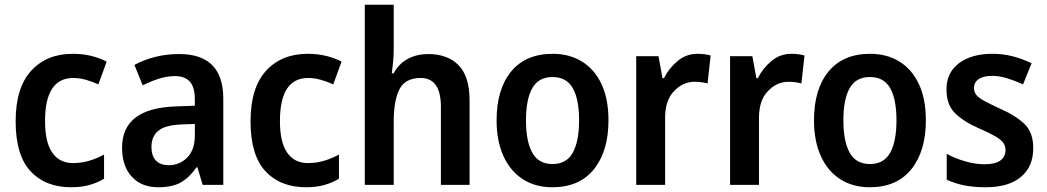

<svg xmlns="http://www.w3.org/2000/svg" viewBox="-20 -780 4417 810"><path d="M280 10Q172 10 109 -57.5Q46 -125 46 -268Q46 -410 111.5 -481.5Q177 -553 287 -553Q329 -553 365.5 -544Q402 -535 430 -520L395 -424Q369 -436 342 -443.5Q315 -451 289 -451Q170 -451 170 -269Q170 -180 200.5 -136Q231 -92 288 -92Q324 -92 357 -102Q390 -112 419 -128V-26Q391 -9 357 0.5Q323 10 280 10Z M736 -552Q922 -552 922 -364V0H835L813 -74H809Q779 -31 743 -10.5Q707 10 647 10Q577 10 536 -34.5Q495 -79 495 -157Q495 -323 720 -331L802 -334V-359Q802 -413 780.5 -436Q759 -459 718 -459Q685 -459 650.5 -448Q616 -437 582 -420L547 -506Q585 -527 633 -539.5Q681 -552 736 -552ZM745 -255Q676 -252 647.5 -228Q619 -204 619 -161Q619 -121 638.5 -102Q658 -83 691 -83Q738 -83 770 -115.5Q802 -148 802 -209V-257Z M1271 10Q1163 10 1100 -57.5Q1037 -125 1037 -268Q1037 -410 1102.5 -481.5Q1168 -553 1278 -553Q1320 -553 1356.5 -544Q1393 -535 1421 -520L1386 -424Q1360 -436 1333 -443.5Q1306 -451 1280 -451Q1161 -451 1161 -269Q1161 -180 1191.5 -136Q1222 -92 1279 -92Q1315 -92 1348 -102Q1381 -112 1410 -128V-26Q1382 -9 1348 0.5Q1314 10 1271 10Z M1641 -578Q1641 -546 1638.5 -519Q1636 -492 1633 -471H1641Q1663 -512 1701 -532Q1739 -552 1786 -552Q1869 -552 1915 -504.5Q1961 -457 1961 -357V0H1840V-329Q1840 -451 1755 -451Q1690 -451 1665.5 -404Q1641 -357 1641 -266V0H1519V-760H1641Z M2547 -272Q2547 -143 2486 -66.5Q2425 10 2310 10Q2238 10 2185 -24.5Q2132 -59 2103.5 -122.5Q2075 -186 2075 -272Q2075 -404 2136.5 -478.5Q2198 -553 2312 -553Q2382 -553 2435 -520.5Q2488 -488 2517.5 -425.5Q2547 -363 2547 -272ZM2199 -272Q2199 -184 2225.5 -136Q2252 -88 2311 -88Q2370 -88 2396.5 -136Q2423 -184 2423 -272Q2423 -361 2396.5 -408Q2370 -455 2311 -455Q2252 -455 2225.5 -408Q2199 -361 2199 -272Z M2922 -553Q2952 -553 2978 -546L2965 -428Q2954 -431 2940.5 -433Q2927 -435 2910 -435Q2861 -435 2823 -395Q2785 -355 2786 -280V0H2664V-543H2758L2775 -450H2781Q2802 -492 2838.5 -522.5Q2875 -553 2922 -553Z M3318 -553Q3348 -553 3374 -546L3361 -428Q3350 -431 3336.5 -433Q3323 -435 3306 -435Q3257 -435 3219 -395Q3181 -355 3182 -280V0H3060V-543H3154L3171 -450H3177Q3198 -492 3234.5 -522.5Q3271 -553 3318 -553Z M3886 -272Q3886 -143 3825 -66.5Q3764 10 3649 10Q3577 10 3524 -24.5Q3471 -59 3442.5 -122.5Q3414 -186 3414 -272Q3414 -404 3475.5 -478.5Q3537 -553 3651 -553Q3721 -553 3774 -520.5Q3827 -488 3856.5 -425.5Q3886 -363 3886 -272ZM3538 -272Q3538 -184 3564.5 -136Q3591 -88 3650 -88Q3709 -88 3735.5 -136Q3762 -184 3762 -272Q3762 -361 3735.5 -408Q3709 -455 3650 -455Q3591 -455 3564.5 -408Q3538 -361 3538 -272Z M4339 -155Q4339 -77 4287 -33.5Q4235 10 4138 10Q4087 10 4047.5 2Q4008 -6 3974 -22V-131Q4008 -112 4051.5 -99.5Q4095 -87 4133 -87Q4179 -87 4200.5 -103Q4222 -119 4222 -147Q4222 -164 4212.5 -177.5Q4203 -191 4179 -205Q4155 -219 4111 -238Q4045 -267 4009 -302.5Q3973 -338 3973 -403Q3973 -474 4026 -513.5Q4079 -553 4166 -553Q4212 -553 4252.5 -542.5Q4293 -532 4332 -513L4296 -424Q4264 -439 4230 -449.5Q4196 -460 4166 -460Q4129 -460 4109 -446.5Q4089 -433 4089 -409Q4089 -392 4099 -379.5Q4109 -367 4133 -354Q4157 -341 4200 -321Q4266 -292 4302.5 -256.5Q4339 -221 4339 -155Z"/></svg>

Font: Noto Sans Georgian SemiCondensed SemiBold
Style: Regular
Weight: 600
Width: 4
Designer: Monotype Design Team, Akaki Razmadze
Foundry: Google LLC
Version: Version 2.005; ttfautohint (v1.8.4.7-5d5b)